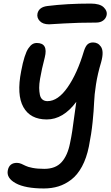

<svg xmlns="http://www.w3.org/2000/svg" viewBox="-20 -774 627 1080"><path d="M255.9 -637.2Q221.2 -637.2 203.6 -655.8Q186 -674.3 190.9 -698.2Q199.2 -734.4 247.1 -740.2Q356.4 -753.9 490.2 -753.9Q541.5 -753.9 563 -733.2Q584.5 -712.4 580.1 -689.9Q576.2 -670.4 560.5 -658.7Q544.9 -647 521 -647Q421.9 -647 340.1 -642.1Q258.3 -637.2 255.9 -637.2ZM227.1 286.1Q122.1 286.1 68.6 256.8Q15.1 227.5 23.9 184.1Q32.2 142.1 75.2 142.1Q87.4 142.1 100.1 147.5Q112.8 152.8 124.3 158.9Q135.7 165 163.1 170.4Q190.4 175.8 229 175.8Q292.5 175.8 326.4 138.2Q360.4 100.6 374 30.8Q381.3 -3.4 386.5 -37.8Q391.6 -72.3 397.7 -118.7Q403.8 -165 409.2 -201.2Q335.4 -102.1 243.2 -102.1Q150.4 -102.1 111.6 -171.4Q72.8 -240.7 99.1 -374Q107.9 -421.4 118.2 -453.6Q128.4 -485.8 139.9 -502.4Q151.4 -519 162.4 -525.6Q173.3 -532.2 187 -532.2Q252 -532.2 231.9 -451.2Q222.7 -415.5 216.6 -388.2Q210.4 -360.8 205.3 -330.8Q200.2 -300.8 200.4 -279.8Q200.7 -258.8 204.3 -241Q208 -223.1 219 -214.1Q230 -205.1 247.1 -205.1Q306.2 -205.1 360.4 -283Q414.6 -360.8 452.1 -486.8Q460.9 -514.2 472.7 -524.7Q484.4 -535.2 503.9 -535.2Q516.6 -535.2 527.6 -529.8Q538.6 -524.4 547.6 -511.5Q556.6 -498.5 557.1 -477.1Q557.6 -455.6 548.8 -423.8Q529.3 -359.4 520 -299.6Q510.7 -239.7 509.3 -197.5Q507.8 -155.3 501 -87.6Q494.1 -20 480 49.8Q466.8 115.2 441.2 162.6Q415.5 210 381.1 236.3Q346.7 262.7 308.8 274.4Q271 286.1 227.1 286.1Z"/></svg>

Font: Shantell Sans Irregular Bouncy
Style: Italic
Weight: 500
Italic angle: -11.31°
Designer: Stephen Nixon, Anya Danilova, Shantell Martin
Foundry: Arrow Type
Version: Version 1.006;[9816181b4]